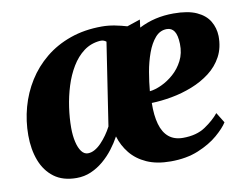

<svg xmlns="http://www.w3.org/2000/svg" viewBox="-66 -642 955 743"><g transform="rotate(-10 412.0 -271.0)"><path d="M525.5 -551 521.5 -520Q553 -536 586.5 -543.8Q620 -551.5 657.5 -551.5Q714 -551.5 748 -536Q782 -520.5 797.8 -494Q813.5 -467.5 814.5 -435.5Q815 -389.5 796.5 -355Q778 -320.5 746.2 -296.2Q714.5 -272 675 -256.5Q635.5 -241 594 -233.5Q552.5 -226 515 -225Q514 -176 523.8 -141.5Q533.5 -107 555.2 -89Q577 -71 611 -71Q664.5 -71 699.2 -94.5Q734 -118 754 -143L779 -102.5Q766 -81.5 735.2 -55Q704.5 -28.5 657.5 -9Q610.5 10.5 548.5 10.5Q493.5 10.5 454.5 -7Q415.5 -24.5 391.2 -54.5Q367 -84.5 356 -121.5Q343 -97.5 325 -74Q307 -50.5 284.5 -31.5Q262 -12.5 235.5 -1Q209 10.5 178.5 10.5Q125 10.5 90.5 -15.2Q56 -41 39.2 -85Q22.5 -129 22.5 -184.5Q22.5 -240.5 37.2 -294.2Q52 -348 81 -394.2Q110 -440.5 152.8 -475.5Q195.5 -510.5 251.5 -530.2Q307.5 -550 375.5 -550Q401 -550 426.5 -545Q452 -540 473.5 -533.5ZM334 -164.5 383.5 -489Q380 -492 374.2 -494.5Q368.5 -497 359.5 -496.5Q323 -493.5 295.2 -472.8Q267.5 -452 247.8 -419.2Q228 -386.5 215.5 -346.5Q203 -306.5 197 -264.5Q191 -222.5 191 -184.5Q191 -153 196.8 -128.5Q202.5 -104 213 -90Q223.5 -76 238 -76Q251.5 -76 265 -83.5Q278.5 -91 291 -104Q303.5 -117 314.5 -132.5Q325.5 -148 334 -164.5ZM621.5 -496.5Q595 -496.5 576 -474.8Q557 -453 544.5 -418.5Q532 -384 525.2 -345Q518.5 -306 515.5 -271Q536.5 -273 562 -284.8Q587.5 -296.5 610.5 -316.8Q633.5 -337 648.2 -365.8Q663 -394.5 662 -431.5Q661 -465.5 650.8 -481Q640.5 -496.5 621.5 -496.5Z"/></g></svg>

Font: Merriweather 60pt Black
Style: Italic
Weight: 900
Italic angle: -7.8°
Version: Version 2.101